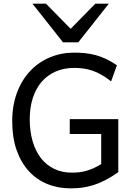

<svg xmlns="http://www.w3.org/2000/svg" viewBox="-20 -1011 733 1043"><path d="M622.6 -75.7Q585 -49.3 551.8 -32.2Q518.6 -15.1 487.3 -5.4Q456.1 4.4 425.8 8.3Q395.5 12.2 363.8 12.2Q294.4 12.2 236.3 -11.7Q178.2 -35.6 136 -82Q93.8 -128.4 70.1 -196Q46.4 -263.7 46.4 -351.6Q46.4 -439.5 72.8 -508.8Q99.1 -578.1 144.8 -626.2Q190.4 -674.3 251.7 -699.7Q313 -725.1 383.3 -725.1Q413.1 -725.1 440.9 -722.4Q468.8 -719.7 496.8 -712.4Q524.9 -705.1 554 -691.7Q583 -678.2 615.2 -656.7L583.5 -568.8Q556.2 -590.8 530.5 -605.2Q504.9 -619.6 480.5 -627.7Q456.1 -635.7 431.9 -638.9Q407.7 -642.1 383.3 -642.1Q327.6 -642.1 282.7 -622.6Q237.8 -603 206.5 -566.9Q175.3 -530.8 158.4 -479.2Q141.6 -427.7 141.6 -363.8Q141.6 -296.4 157.5 -242.7Q173.3 -189 203.1 -151.1Q232.9 -113.3 275.1 -93.3Q317.4 -73.2 369.6 -73.2Q391.6 -73.2 410.9 -75.4Q430.2 -77.6 449.2 -83Q468.3 -88.4 487.8 -97.2Q507.3 -106 529.8 -119.6V-283.2H358.9V-363.8H622.6ZM229.5 -991.2 363.8 -854.5 498 -991.2H571.3L405.3 -781.2H322.3L156.2 -991.2Z"/></svg>

Font: Andika Afr
Style: Regular
Weight: 400
Designer: Victor Gaultney, Annie Olsen, Julie Remington, Don Collingsworth, Eric Hays, Becca Hirsbrunner
Foundry: SIL International
Version: Version 5.000